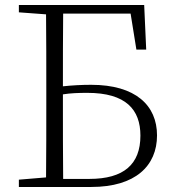

<svg xmlns="http://www.w3.org/2000/svg" viewBox="-20 -743 689 763"><path d="M522 -546H561L553 -723H55V-694L163 -686C164 -588 164 -490 164 -391V-334C164 -234 164 -135 163 -38L55 -29V0H343C518 0 604 -84 604 -205C604 -324 519 -406 342 -406C305 -406 268 -404 230 -400C230 -500 230 -595 231 -689H499ZM231 -32C230 -132 230 -234 230 -334V-368C261 -373 293 -374 327 -374C481 -374 538 -307 538 -204C538 -90 472 -32 335 -32Z"/></svg>

Font: Noto Serif CJK SC ExtraLight
Style: Regular
Weight: 200
Designer: Ryoko NISHIZUKA 西塚涼子 (kana & ideographs); Frank Grießhammer (Latin, Greek & Cyrillic); Wenlong ZHANG 张文龙 (bopomofo); San
Foundry: Adobe
Version: Version 2.001;hotconv 1.1.0;makeotfexe 2.6.0